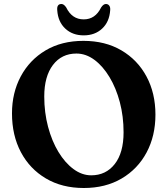

<svg xmlns="http://www.w3.org/2000/svg" viewBox="-20 -922 838 961"><path d="M397.5 -717.5Q506.5 -717.5 587.5 -670Q668.5 -622.5 713.2 -539.2Q758 -456 758 -348Q758 -242 713.8 -159Q669.5 -76 588.8 -28.5Q508 19 399.5 19Q290.5 19 209.8 -28.8Q129 -76.5 84.5 -160.5Q40 -244.5 40 -354.5Q40 -457.5 84 -539.8Q128 -622 208.2 -669.8Q288.5 -717.5 397.5 -717.5ZM598.5 -260Q598.5 -339.5 579.8 -410.5Q561 -481.5 528 -536.2Q495 -591 452.5 -622.5Q410 -654 362.5 -654Q288.5 -654 245 -596.8Q201.5 -539.5 201.5 -439Q201.5 -359 220.5 -287.5Q239.5 -216 272.5 -161.5Q305.5 -107 347.8 -75.8Q390 -44.5 436.5 -44.5Q510 -44.5 554.2 -100.8Q598.5 -157 598.5 -260ZM399 -825Q457 -825 486 -884.5Q497.5 -902 510 -902Q521 -902 527 -893.5Q533 -885 531.5 -870.5Q527.5 -812.5 491.2 -778.8Q455 -745 399 -745Q343 -745 306.8 -778.8Q270.5 -812.5 266.5 -870.5Q263.5 -902 287.5 -902Q300 -902 311.5 -884.5Q340.5 -825 399 -825Z"/></svg>

Font: Fraunces 9pt Soft SemiBold
Style: Regular
Weight: 600
Version: Version 1.000;[b76b70a41]